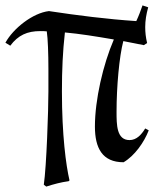

<svg xmlns="http://www.w3.org/2000/svg" viewBox="-68 -585 584 710"><path d="M113 -544C53 -537 -19 -480 -48 -427L-30 -416C-1 -455 33 -470 81 -470C91 -470 95 -470 105 -469C109 -443 111 -386 111 -330V-247C111 -179 104 30 94 98L103 105C131 96 157 89 186 85L189 82C176 26 161 -85 161 -247C161 -328 164 -393 172 -465C227 -460 283 -451 353 -439C313 -346 283 -216 283 -117C283 -38 310 15 389 15C430 -9 465 -59 482 -103L469 -110C455 -87 437 -67 411 -67C363 -67 363 -124 363 -172C363 -265 373 -376 388 -433L464 -418L476 -426C471 -447 469 -465 469 -485C469 -509 473 -533 480 -558L459 -565C452 -545 445 -526 436 -507C329 -514 219 -528 113 -544Z"/></svg>

Font: Almendra
Style: Regular
Weight: 400
Designer: Ana Sanfelippo
Foundry: Ana Sanfelippo
Version: Version 1.003